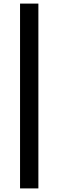

<svg xmlns="http://www.w3.org/2000/svg" viewBox="-20 -828 325 1068"><path d="M91.5 220V-808H193.5V220Z"/></svg>

Font: Encode Sans Expanded Medium
Style: Regular
Weight: 500
Width: 7
Designer: Multiple Designers
Foundry: Impallari Type
Version: Version 2.000